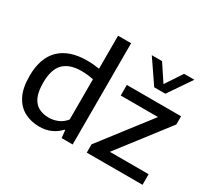

<svg xmlns="http://www.w3.org/2000/svg" viewBox="-156 -1063 1442 1327"><g transform="rotate(30 565.0 -399.5)"><path d="M280.5 9Q215.5 9 162.8 -18.2Q110 -45.5 79 -105Q48 -164.5 48 -260.5Q48 -405.5 123.5 -479Q199 -552.5 341.5 -552.5Q367.5 -552.5 392.8 -550.2Q418 -548 439 -544.5V-808H543V0H455L448.5 -60H442.5Q415 -28.5 373.5 -9.8Q332 9 280.5 9ZM306 -77.5Q342.5 -77.5 377.8 -92Q413 -106.5 439 -139.5V-460Q419.5 -464.5 394.2 -467.5Q369 -470.5 343.5 -470.5Q248 -470.5 200.5 -422.2Q153 -374 153 -269Q153 -197 172.2 -155.2Q191.5 -113.5 226 -95.5Q260.5 -77.5 306 -77.5ZM655.5 0V-66L959 -459H661.5V-543.5H1094.5V-478L791 -84.5H1100.5V0ZM833.5 -624 708 -808H790L878 -675L966 -808H1048L922.5 -624Z"/></g></svg>

Font: Encode Sans Semi Expanded Medium
Style: Regular
Weight: 500
Width: 6
Designer: Multiple Designers
Foundry: Impallari Type
Version: Version 3.000; ttfautohint (v1.8.3) -l 8 -r 50 -G 200 -x 14 